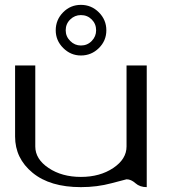

<svg xmlns="http://www.w3.org/2000/svg" viewBox="-20 -769 706 789"><path d="M250 -644.5Q250 -619.1 268.6 -600.6Q287.1 -582 312.5 -582Q338.9 -582 356.9 -600.6Q375 -619.1 375 -644.5Q375 -670.9 356.9 -689Q338.9 -707 312.5 -707Q287.1 -707 268.6 -689Q250 -670.9 250 -644.5ZM209 -644.5Q209 -687.5 239.3 -718.3Q269.5 -749 312.5 -749Q355.5 -749 386.2 -718.3Q417 -687.5 417 -644.5Q417 -601.6 386.2 -571.3Q355.5 -541 312.5 -541Q270.5 -541 239.7 -571.8Q209 -602.5 209 -644.5ZM583 -500Q583 -500 583 0Q554.7 0 536.6 -16.1Q518.6 -32.2 500 -32.2Q498 -32.2 438.5 -16.1Q378.9 0 312.5 0Q185.5 0 113.8 -59.1Q42 -118.2 42 -208V-500H125V-167Q125 -115.2 179.7 -78.6Q234.4 -42 312.5 -42Q390.6 -42 445.3 -78.6Q500 -115.2 500 -167V-500Z"/></svg>

Font: okolaks
Style: Regular
Weight: 500
Version: Version 000.6.0